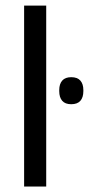

<svg xmlns="http://www.w3.org/2000/svg" viewBox="-20 -683 325 703"><path d="M68.3 0V-662.5H149.2V0ZM240.8 -301.4Q218.8 -301.4 207.9 -313.8Q196.9 -326.3 196.9 -349.3V-353.1Q196.9 -375.5 207.9 -388Q218.8 -400.4 240.8 -400.4Q263.2 -400.4 274.2 -388Q285.2 -375.5 285.2 -353.1V-349.3Q285.2 -326.3 274.2 -313.8Q263.2 -301.4 240.8 -301.4Z"/></svg>

Font: Anek Latin Medium
Style: Regular
Weight: 500
Designer: Yesha Goshar
Foundry: Ek Type
Version: Version 1.003